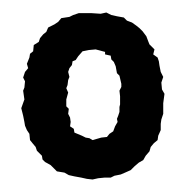

<svg xmlns="http://www.w3.org/2000/svg" viewBox="-20 -725 299 307"><path d="M128 -438 119 -439 110 -441 99 -443 90 -445 83 -449 71 -451 66 -456 61 -461 52 -466 48 -470 47 -476 39 -484 37 -490 32 -496 28 -501 27 -511 23 -517 20 -524 19 -530 17 -540 14 -552 19 -566 17 -580 19 -585 20 -595 17 -601 20 -610 25 -616 23 -623 27 -633 28 -639 33 -643 34 -653 42 -658 44 -664 49 -670 54 -674 57 -681 67 -686 73 -690 78 -696 91 -698 97 -701 106 -704H114H126L141 -703L150 -705L158 -701L167 -699L178 -697L183 -692L191 -689L198 -684L203 -680L208 -675L214 -667L217 -659L219 -654L227 -646L225 -638L232 -633L234 -627L235 -620L237 -610L241 -602L238 -593L239 -582L243 -575L241 -560V-550V-543L238 -534L237 -527V-517L233 -508L232 -501L226 -496L221 -490L219 -483L213 -476L209 -469L202 -465L195 -459L189 -453L180 -449L173 -446L163 -444L157 -441H147L137 -440ZM128 -501 142 -505 151 -506 155 -511 161 -515 164 -523 168 -530 167 -535 169 -540 171 -546V-554L172 -558V-571L171 -580L174 -586V-591L171 -604L167 -608L165 -619L162 -626L158 -630L157 -636L148 -638V-642L133 -646L122 -645L112 -643L105 -635L101 -629L96 -627L95 -621L91 -616L89 -610L91 -602L89 -597L88 -589L86 -584L89 -577L86 -566V-555L90 -551L89 -543L92 -537L93 -530L92 -523L98 -519L99 -513L111 -508L117 -505L123 -504Z"/></svg>

Font: Winky Rough SemiBold
Style: Regular
Weight: 600
Designer: Simon Atzbach
Foundry: typofactur
Version: Version 1.206; ttfautohint (v1.8.4.7-5d5b)